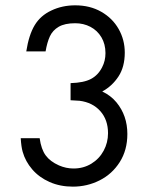

<svg xmlns="http://www.w3.org/2000/svg" viewBox="-20 -697 593 728"><path d="M58.6 -172.9H130.4Q136.2 -130.9 153.3 -107.7Q170.4 -84.5 203.6 -69.8Q230.5 -58.1 258.8 -58.1Q296.4 -58.1 326.4 -76.4Q356.4 -94.7 373 -125.5Q389.6 -156.2 389.6 -191.9Q389.6 -242.7 360.4 -275.6Q331.1 -308.6 281.7 -314.9Q273.4 -315.9 247.6 -316.9V-381.8Q297.9 -383.3 325 -397.7Q352.1 -412.1 367.2 -441.9Q379.9 -466.3 379.9 -495.6Q379.9 -529.8 364.5 -555.7Q349.1 -581.5 323 -595.2Q296.9 -608.9 265.1 -608.9Q225.6 -608.9 202.6 -595.5Q179.7 -582 169.2 -559.3Q158.7 -536.6 152.8 -502H79.6Q89.4 -564.9 111.6 -601.6Q133.8 -638.2 174.8 -657.2Q215.8 -676.8 265.1 -676.8Q321.3 -676.8 364 -652.3Q406.7 -627.9 429.9 -586.9Q453.1 -545.9 453.1 -497.6Q453.1 -443.4 429.2 -407Q405.3 -370.6 367.7 -350.1Q399.9 -335 421.4 -309.1Q462.9 -258.8 462.9 -189Q462.9 -127.9 434.1 -82.5Q405.3 -37.1 357.9 -13.2Q310.5 10.7 256.3 10.7Q208 10.7 168.2 -6.8Q128.4 -24.4 102.3 -54.7Q76.2 -85 65.9 -121.6Q60.5 -140.6 58.6 -172.9Z"/></svg>

Font: NMS Futura Pro Book
Style: Regular
Weight: 400
Designer: Blend3rman
Version: Version 0.1